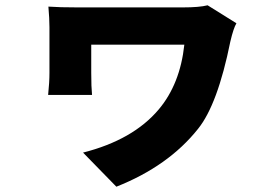

<svg xmlns="http://www.w3.org/2000/svg" viewBox="-20 -591 1040 726"><path d="M874 -503Q863 -485 851 -434Q803 -196 729 -104Q617 37 420 115L294 -14Q483 -62 580 -177Q661 -273 677 -422H325V-315Q325 -262 328 -232H162Q167 -280 167 -315V-488Q167 -520 163 -566Q205 -563 273 -563H671Q734 -563 765 -571Z"/></svg>

Font: Source Han Sans CN Heavy
Style: Bold
Weight: 900
Designer: Ryoko NISHIZUKA (kana & ideographs); Paul D. Hunt (Latin, Greek & Cyrillic); Wenlong ZHANG (bopomofo); Sandoll Communica
Foundry: Adobe Systems Incorporated
Version: Version 1.000;PS 1;hotconv 1.0.78;makeotf.lib2.5.61930